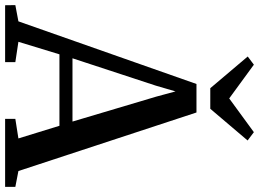

<svg xmlns="http://www.w3.org/2000/svg" viewBox="-167 -862 1013 751"><g transform="rotate(90 339.5 -486.5)"><path d="M47.5 -52 292.5 -748.5H404L633 -52L695 -40V0H429V-40L505.5 -52L456 -212.5H176.5L127.5 -52L207 -40V0H-15.5L-16 -40ZM439.5 -263.5 342 -591 321.5 -666.5 299 -589.5 192 -263.5ZM309 -802.5 185 -949 217 -973 349 -876.5 481 -973 513.5 -948.5 389.5 -802.5Z"/></g></svg>

Font: Merriweather 60pt Medium
Style: Regular
Weight: 500
Version: Version 2.100